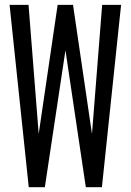

<svg xmlns="http://www.w3.org/2000/svg" viewBox="-20 -776 540 792"><path d="M98.6 -3.9 19.5 -755.9H97.7L139.6 -223.6L217.8 -755.9H281.2L359.4 -223.6L401.4 -755.9H479.5L400.4 -3.9H334L250 -568.4L165 -3.9Z"/></svg>

Font: Kosugi
Style: Regular
Weight: 400
Version: Version 4.002